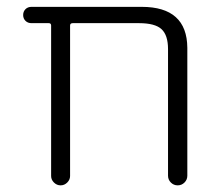

<svg xmlns="http://www.w3.org/2000/svg" viewBox="-20 -565 637 563"><path d="M472.7 -420.9Q472.7 -461.9 453.6 -479.5Q434.6 -497.1 387.7 -497.1H193.4Q185.5 -497.1 185.5 -490.2V-48.8Q185.5 -38.1 177.2 -29.8Q168.9 -21.5 157.7 -21.5Q146.5 -21.5 138.2 -29.8Q129.9 -38.1 129.9 -48.8V-490.2Q129.9 -497.1 123 -497.1H72.3Q61.5 -497.1 54.7 -503.9Q47.9 -510.7 47.9 -521Q47.9 -531.2 54.7 -538.1Q61.5 -544.9 72.3 -544.9H395.5Q528.3 -544.9 529.3 -424.8V-49.8Q529.3 -38.1 521 -29.8Q512.7 -21.5 501 -21.5Q489.3 -21.5 481 -29.8Q472.7 -38.1 472.7 -49.8Z"/></svg>

Font: irohamaru Light
Style: Regular
Weight: 200
Designer: [Source Han Sans]
Ryoko NISHIZUKA  (kana & ideographs); Paul D. Hunt (Latin, Greek & Cyrillic); Wenlong ZHANG  (bopomofo
Version: Version 1.01